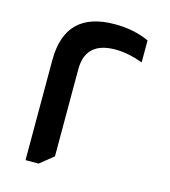

<svg xmlns="http://www.w3.org/2000/svg" viewBox="-104 -770 755 853"><g transform="rotate(15 273.5 -343.0)"><path d="M92 -460Q92 -686 320 -686Q408 -686 478 -654V-553Q409 -578 352 -578Q214 -578 214 -451V-50L152 0H92Z"/></g></svg>

Font: Almarai Bold
Style: Regular
Weight: 700
Designer: Boutros International 2019
Foundry: Created by Boutros International 2019
Version: Version 1.10